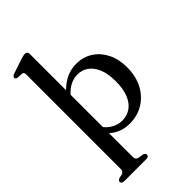

<svg xmlns="http://www.w3.org/2000/svg" viewBox="-287 -842 1174 1174"><g transform="rotate(-45 300.0 -255.0)"><path d="M195.5 -724V166Q195.5 179.5 200.8 186.5Q206 193.5 216 195.5L249.5 201Q258 203.5 262.5 207.8Q267 212 267 219Q267 226.5 261.2 231Q255.5 235.5 244.5 235.5H53Q42.5 235.5 36.8 231Q31 226.5 31 219Q31 212.5 35.2 208.2Q39.5 204 47.5 201L71 196Q80.5 193 86 186.5Q91.5 180 91.5 166V-649.5Q91.5 -661 87.5 -665.8Q83.5 -670.5 75 -671.5L41 -673Q33 -674.5 29 -678Q25 -681.5 25 -687.5Q25 -699 45 -706L135.5 -736.5Q149.5 -741 158.2 -743Q167 -745 175 -745Q185 -745 190.2 -739.5Q195.5 -734 195.5 -724ZM173.5 -341 159.5 -365.5Q197 -420 246.2 -450Q295.5 -480 354 -480Q413.5 -480 459.8 -450.2Q506 -420.5 532.5 -367.5Q559 -314.5 559 -245.5Q559 -166.5 528 -109Q497 -51.5 444.8 -20.2Q392.5 11 327.5 11Q269 11 224 -16.8Q179 -44.5 152 -96L173.5 -125Q196.5 -80.5 232 -57.5Q267.5 -34.5 308.5 -34.5Q348.5 -34.5 380.5 -56.2Q412.5 -78 431 -122.2Q449.5 -166.5 449.5 -233Q449.5 -298 431.8 -341.2Q414 -384.5 383 -406.5Q352 -428.5 312.5 -428.5Q273 -428.5 237.5 -406.5Q202 -384.5 173.5 -341Z"/></g></svg>

Font: Fraunces 10pt
Style: Regular
Weight: 400
Version: Version 1.000;[b76b70a41]